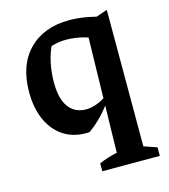

<svg xmlns="http://www.w3.org/2000/svg" viewBox="-106 -591 768 871"><g transform="rotate(-15 278.0 -156.0)"><path d="M239 9Q179 9 134 -21Q89 -51 64 -106.5Q39 -162 39 -237Q39 -364 109 -435Q179 -506 299 -506Q333 -506 371 -500Q409 -494 450 -481L433 -378Q345 -424 262 -424Q233 -424 205 -417Q177 -410 150 -397L199 -428Q179 -391 169 -345Q159 -299 159 -249Q159 -198 172 -164Q185 -130 210 -112.5Q235 -95 269 -95Q291 -95 316 -103.5Q341 -112 368 -130V-105Q346 -73 318 -44Q290 -15 258 8Q253 9 248.5 9Q244 9 239 9ZM267 195V158Q287 149 307.5 142.5Q328 136 352 131L365 -469L476 -507V134L537 155V195Z"/></g></svg>

Font: Piazzolla Thin
Style: Bold
Weight: 700
Version: Version 2.005